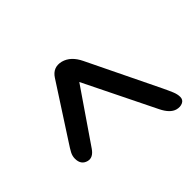

<svg xmlns="http://www.w3.org/2000/svg" viewBox="-119 -738 790 790"><g transform="rotate(45 275.5 -343.0)"><path d="M441 -130.5Q433 -99.5 397 -99.5Q381.5 -99.5 367 -107.2Q352.5 -115 333 -128L103.5 -276.5Q66 -300.5 76.5 -343.5Q87.5 -385 138 -409L446 -558.5Q472 -571 490 -578.5Q508 -586 523.5 -586Q540.5 -586 547.2 -571.5Q554 -557 549 -538.5Q541 -510 498.5 -489L186.5 -335.5L417 -177.5Q447.5 -156.5 441 -130.5Z"/></g></svg>

Font: Fraunces 72pt S100 SemiBold
Style: Italic
Weight: 600
Italic angle: -16°
Version: Version 1.000; ttfautohint (v1.8.3)